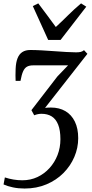

<svg xmlns="http://www.w3.org/2000/svg" viewBox="-34 -838 530 1106"><path d="M107.5 248Q72 248 41 241.5Q10 235 -13.5 224.5L-6 184Q18 192 43.2 196.2Q68.5 200.5 95 200.5Q142 200.5 181.8 181.8Q221.5 163 251.2 130.2Q281 97.5 297.5 55Q314 12.5 314 -36Q314 -87.5 301 -120Q288 -152.5 263.8 -167.5Q239.5 -182.5 205 -182.5Q195 -182.5 184.8 -180.5Q174.5 -178.5 163 -174L147 -203.5L296.5 -397.5L358 -461.5Q335.5 -461.5 309 -461.5Q282.5 -461.5 255.2 -461.5Q228 -461.5 202.5 -461.5Q177 -461.5 156.5 -461.5Q135.5 -461.5 121.8 -454Q108 -446.5 99.2 -427.2Q90.5 -408 84 -372H56Q55.5 -384.5 55.2 -403Q55 -421.5 56 -441Q57.5 -478 67 -502.2Q76.5 -526.5 94.8 -538.2Q113 -550 141 -550Q169 -550 205 -548Q241 -546 278.2 -543.2Q315.5 -540.5 348.5 -538.5Q381.5 -536.5 404 -536.5Q420.5 -536.5 430.8 -539Q441 -541.5 450 -549L469.5 -528L225.5 -216.5Q233 -217.5 241 -218Q249 -218.5 259.5 -218.5Q307.5 -218.5 342.8 -197.8Q378 -177 397.2 -137.5Q416.5 -98 416.5 -42Q416.5 14 394.2 66Q372 118 331.2 159Q290.5 200 233.5 224Q176.5 248 107.5 248ZM243.5 -608 155 -803 186.5 -818.5Q210.5 -787 235.8 -752.8Q261 -718.5 287.5 -682.5Q324 -716 358 -750Q392 -784 433 -818.5L463 -799.5L315 -608Z"/></svg>

Font: Merriweather 60pt
Style: Italic
Weight: 400
Italic angle: -7.8°
Version: Version 2.101